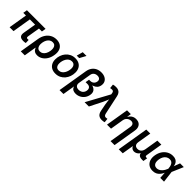

<svg xmlns="http://www.w3.org/2000/svg" viewBox="366 -2423 4289 4289"><g transform="rotate(45 2510.5 -278.5)"><path d="M493.7 2.9Q417 2.9 387.9 -31.5Q358.9 -65.9 370.1 -134.3L433.1 -512.7H555.7L496.1 -152.8Q491.2 -124 498.3 -110.8Q505.4 -97.7 529.8 -97.7Q541.5 -97.7 548.6 -98.4Q555.7 -99.1 561 -101.1L564.5 -6.3Q553.2 -3.4 534.4 -0.2Q515.6 2.9 493.7 2.9ZM59.6 0 144.5 -512.7H267.1L182.6 0ZM48.3 -443.4 64.5 -542.5H653.3L637.2 -443.4Z M616.7 204.1 694.3 -265.1Q708.5 -351.1 750 -415Q791.5 -479 854.7 -514.4Q918 -549.8 997.1 -549.8Q1073.7 -549.8 1125.7 -516.4Q1177.7 -482.9 1199.5 -420.2Q1221.2 -357.4 1207 -270Q1193.4 -184.1 1153.8 -121.1Q1114.3 -58.1 1057.6 -23.9Q1001 10.3 936 10.3Q890.6 10.3 862.3 -4.9Q834 -20 818.6 -42Q803.2 -64 795.4 -85.4H790.5L743.2 204.1ZM919.4 -94.2Q961.4 -94.2 993.9 -116.9Q1026.4 -139.6 1048.1 -179.9Q1069.8 -220.2 1078.1 -272Q1086.4 -322.8 1078.4 -362.1Q1070.3 -401.4 1045.7 -423.6Q1021 -445.8 978.5 -445.8Q937 -445.8 904.3 -424.1Q871.6 -402.3 849.6 -363.5Q827.6 -324.7 818.8 -272Q810.1 -219.2 818.8 -179Q827.6 -138.7 853 -116.5Q878.4 -94.2 919.4 -94.2Z M1512.2 11.2Q1441.4 11.2 1391.1 -16.8Q1340.8 -44.9 1314 -95.7Q1287.1 -146.5 1287.1 -214.4Q1287.1 -279.8 1307.9 -339.8Q1328.6 -399.9 1368.2 -447.3Q1407.7 -494.6 1463.9 -522.2Q1520 -549.8 1590.8 -549.8Q1661.6 -549.8 1711.9 -522Q1762.2 -494.1 1789.1 -443.4Q1815.9 -392.6 1815.9 -324.2Q1815.9 -258.3 1795.2 -198.2Q1774.4 -138.2 1734.9 -90.8Q1695.3 -43.5 1639.2 -16.1Q1583 11.2 1512.2 11.2ZM1516.6 -91.8Q1560.1 -91.8 1592.5 -114Q1625 -136.2 1646.2 -171.4Q1667.5 -206.5 1678.2 -247.6Q1689 -288.6 1689 -326.2Q1689 -361.8 1677.7 -388.9Q1666.5 -416 1643.8 -431.4Q1621.1 -446.8 1585.9 -446.8Q1543 -446.8 1510.5 -425Q1478 -403.3 1456.5 -367.9Q1435.1 -332.5 1424.6 -291.7Q1414.1 -251 1414.1 -212.4Q1414.1 -159.2 1439.2 -125.5Q1464.4 -91.8 1516.6 -91.8ZM1567.9 -611.8 1609.4 -761.2H1728L1646.5 -611.8Z M1841.3 204.1 1959 -507.8Q1971.2 -580.6 2007.3 -631.8Q2043.5 -683.1 2098.9 -710.2Q2154.3 -737.3 2224.6 -737.3Q2293 -737.3 2342.3 -711.9Q2391.6 -686.5 2414.8 -641.1Q2438 -595.7 2428.2 -536.1Q2419.4 -480.5 2387.5 -445.8Q2355.5 -411.1 2304.4 -393.6Q2253.4 -376 2187.5 -370.1L2192.9 -402.3Q2242.2 -398.4 2283.9 -386.5Q2325.7 -374.5 2355.2 -352.3Q2384.8 -330.1 2397.9 -294.7Q2411.1 -259.3 2402.3 -208.5Q2391.6 -144.5 2356 -95.7Q2320.3 -46.9 2266.6 -19.3Q2212.9 8.3 2148.9 8.3Q2104 8.3 2072.5 -6.6Q2041 -21.5 2024.4 -51.5Q2007.8 -81.5 2005.9 -127L2019.5 -127.9L1964.8 204.1ZM2137.2 -101.1Q2175.8 -101.1 2205.8 -115.2Q2235.8 -129.4 2255.6 -155.5Q2275.4 -181.6 2281.2 -217.3Q2290.5 -271 2264.9 -302Q2239.3 -333 2187 -333H2127.9L2143.6 -425.8H2178.7Q2211.9 -425.8 2238 -437.7Q2264.2 -449.7 2281.2 -472.4Q2298.3 -495.1 2303.7 -526.4Q2311.5 -571.8 2286.9 -598.1Q2262.2 -624.5 2212.9 -624.5Q2178.7 -624.5 2151.6 -611.8Q2124.5 -599.1 2107.4 -576.4Q2090.3 -553.7 2085 -522.5L2034.2 -214.8Q2028.8 -182.1 2038.6 -156.5Q2048.3 -130.9 2073.2 -116Q2098.1 -101.1 2137.2 -101.1Z M2428.7 0 2725.1 -544.9 2720.7 -570.8Q2717.3 -600.6 2706.3 -615.2Q2695.3 -629.9 2675.8 -632.6Q2656.2 -635.3 2626.5 -629.4L2608.4 -627L2598.1 -726.1Q2612.8 -731.4 2637 -734.9Q2661.1 -738.3 2687 -738.3Q2731 -738.3 2762.9 -724.1Q2794.9 -710 2815.9 -680.2Q2836.9 -650.4 2846.7 -602.1L2941.9 -158.7Q2948.7 -128.4 2960.9 -113Q2973.1 -97.7 2991.2 -94.2Q3009.3 -90.8 3033.7 -95.7L3051.8 -98.6L3062 -1.5Q3048.3 3.4 3025.1 7.3Q3002 11.2 2976.1 11.2Q2934.1 11.2 2902.8 -3.2Q2871.6 -17.6 2851.8 -47.6Q2832 -77.6 2822.8 -125.5L2790 -293.9Q2780.8 -345.7 2775.9 -396.7Q2771 -447.8 2766.1 -501H2799.8Q2777.3 -447.8 2757.6 -396.5Q2737.8 -345.2 2711.9 -293.9L2564 0Z M3315.9 -316.4 3263.7 0H3136.7L3226.6 -542.5H3347.2L3326.7 -408.2H3314.9Q3338.4 -455.6 3366.7 -487.1Q3395 -518.6 3430.7 -534.2Q3466.3 -549.8 3510.3 -549.8Q3566.4 -549.8 3606 -525.9Q3645.5 -502 3663.3 -455.8Q3681.2 -409.7 3669.9 -344.2L3579.1 204.1H3452.6L3540 -324.7Q3549.8 -380.4 3528.8 -411.1Q3507.8 -441.9 3459 -441.9Q3425.8 -441.9 3395.3 -427.2Q3364.7 -412.6 3343.8 -385Q3322.8 -357.4 3315.9 -316.4Z M3711.4 204.1 3835 -542.5H3961.4L3908.2 -220.2Q3900.9 -177.7 3911.4 -150.4Q3921.9 -123 3945.3 -109.9Q3968.8 -96.7 4000.5 -96.7Q4033.7 -96.7 4060.5 -110.4Q4087.4 -124 4106 -151.4Q4124.5 -178.7 4131.8 -220.2L4185.1 -542.5H4311L4245.1 -144Q4241.7 -121.1 4250.2 -111.3Q4258.8 -101.6 4283.2 -101.6H4302.7L4285.6 0H4238.8Q4169.4 0 4140.4 -34.2Q4111.3 -68.4 4122.1 -133.8L4130.4 -183.1H4153.3Q4144.5 -128.9 4125.5 -93.3Q4106.4 -57.6 4082.3 -37.6Q4058.1 -17.6 4033 -9Q4007.8 -0.5 3986.8 -0.5Q3965.3 -0.5 3942.9 -9Q3920.4 -17.6 3902.8 -37.8Q3885.3 -58.1 3877.9 -93.5Q3870.6 -128.9 3879.4 -183.1H3901.9L3837.9 204.1Z M4583 11.7Q4508.3 11.7 4457.3 -23.9Q4406.2 -59.6 4384.8 -123Q4363.3 -186.5 4377 -269.5Q4391.1 -354 4432.6 -416.7Q4474.1 -479.5 4536.1 -514.6Q4598.1 -549.8 4673.3 -549.8Q4729.5 -549.8 4764.4 -531.5Q4799.3 -513.2 4818.1 -483.6Q4836.9 -454.1 4844.2 -420.2Q4851.6 -386.2 4852.5 -355.5H4893.1L4904.3 -273.9L4938 0H4819.3L4801.3 -272.9Q4799.3 -302.7 4793 -333.3Q4786.6 -363.8 4772.9 -389.2Q4759.3 -414.6 4735.4 -430.2Q4711.4 -445.8 4674.8 -445.8Q4631.8 -445.8 4596.7 -424.3Q4561.5 -402.8 4537.8 -363.5Q4514.2 -324.2 4505.4 -269Q4496.6 -215.3 4505.4 -176Q4514.2 -136.7 4540.3 -115.5Q4566.4 -94.2 4607.4 -94.2Q4644.5 -94.2 4675 -110.4Q4705.6 -126.5 4730 -152.3Q4754.4 -178.2 4772 -209.2Q4789.6 -240.2 4800.8 -270L4902.8 -542.5H5020.5L4903.3 -270L4865.7 -191.4H4826.7Q4814 -160.2 4795.7 -125Q4777.3 -89.8 4749.5 -58.6Q4721.7 -27.3 4681.2 -7.8Q4640.6 11.7 4583 11.7Z"/></g></svg>

Font: Inter 16pt SemiBold
Style: Italic
Weight: 600
Italic angle: -9.3988°
Version: Version 4.001;git-66647c0bb